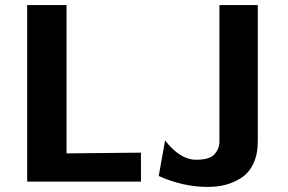

<svg xmlns="http://www.w3.org/2000/svg" viewBox="-20 -715 1135 756"><path d="M605 -22 630 -162Q689 -86 752 -86Q806 -86 825 -108Q844 -130 844 -157V-695H995V-159Q995 -107 977.5 -70.5Q960 -34 930.5 -15Q901 4 868.5 12.5Q836 21 798 21Q701 21 605 -22ZM87 0V-695H242V-111L535 -114V0Z"/></svg>

Font: Coval
Style: Heavy
Weight: 900
Foundry: Context Ltd
Version: Version 001.000